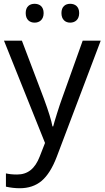

<svg xmlns="http://www.w3.org/2000/svg" viewBox="-20 -750 550 1010"><path d="M115.2 -681.2C115.2 -646.5 136.2 -630.9 162.1 -630.9C187.5 -630.9 209.5 -646.5 209.5 -681.2C209.5 -715.8 187.5 -730 162.1 -730C136.2 -730 115.2 -715.8 115.2 -681.2ZM303.2 -681.2C303.2 -646.5 324.2 -630.9 349.1 -630.9C374.5 -630.9 396.5 -646.5 396.5 -681.2C396.5 -715.8 374.5 -730 349.1 -730C324.2 -730 303.2 -715.8 303.2 -681.2ZM216.8 2 189 73.2C164.1 137.7 126 168 69.8 168C46.9 168 27.3 166 11.2 162.1V231.9C35.2 237.3 59.6 240.2 84 240.2C129.4 240.2 168 227.5 198.7 201.7C229.5 175.8 256.3 133.3 278.8 74.2L509.8 -536.1H415L306.2 -231.9C298.8 -211.9 290 -185.5 279.8 -152.8C269.5 -119.6 262.7 -97.2 259.8 -85H255.9C250.5 -115.7 235.4 -164.6 210.9 -231L95.2 -536.1H1Z"/></svg>

Font: Noto Reveo Sans
Style: Regular
Weight: 400
Designer: Monotype Design team
Foundry: Monotype Imaging Inc.
Version: Version 1.04